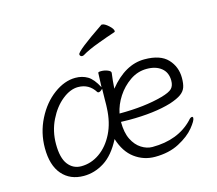

<svg xmlns="http://www.w3.org/2000/svg" viewBox="-102 -837 1105 978"><g transform="rotate(-15 450.0 -347.5)"><path d="M519 -639Q508 -635 476.5 -623.5Q445 -612 422 -601.5Q399 -591 383 -581Q378 -579 374 -579Q369 -579 365.5 -582.5Q362 -586 362 -591Q362 -608 510 -708Q510 -708 513 -708Q526 -708 546.5 -689.5Q567 -671 567 -659Q567 -655 563 -654ZM311 -481Q347 -481 375 -464.5Q403 -448 428 -400L431 -475Q431 -480 447 -480Q465 -480 481 -473.5Q497 -467 497 -459V-457Q492 -421 489 -376Q574 -481 675 -481Q759 -481 797.5 -440Q836 -399 836 -340Q836 -309 829 -290Q822 -271 802.5 -257Q783 -243 744 -230Q655 -203 521 -203L478 -204Q478 -147 496 -111Q514 -75 542.5 -57Q571 -39 600 -39Q736 -39 815 -122Q825 -135 834 -135Q836 -135 837.5 -133Q839 -131 839 -128Q839 -114 810.5 -79Q782 -44 728 -15.5Q674 13 600 13Q541 13 493.5 -22Q446 -57 424 -128Q385 -52 333.5 -19.5Q282 13 225 13Q153 13 111 -35.5Q69 -84 69 -175Q69 -256 105 -327Q141 -398 197.5 -439.5Q254 -481 311 -481ZM225 -38Q277 -38 322 -69.5Q367 -101 395.5 -158Q424 -215 427 -291Q428 -301 428 -335L429 -392Q416 -379 408 -379Q403 -379 401 -382Q370 -432 312 -432Q271 -432 228.5 -398Q186 -364 157.5 -306Q129 -248 129 -180Q129 -107 155.5 -72.5Q182 -38 225 -38ZM709 -273Q752 -285 766 -299.5Q780 -314 780 -341Q780 -384 751 -407.5Q722 -431 674 -431Q626 -431 585.5 -403Q545 -375 518 -333.5Q491 -292 482 -247Q615 -247 709 -273Z"/></g></svg>

Font: JyunsaiKaai Light
Style: Regular
Weight: 300
Designer: Fontworks Inc.
Version: Version 0.030;April 7, 2024;FontCreator 14.0.0.2901 64-bit